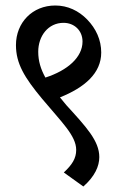

<svg xmlns="http://www.w3.org/2000/svg" viewBox="-20 -639 445 698"><path d="M283 39C325 2 341 -35 341 -68C341 -127 293 -178 221 -257C213 -267 205 -276 198 -285C288 -321 348 -373 348 -448C348 -494 329 -535 297 -568C266 -600 226 -619 181 -619C98 -619 38 -557 38 -475C38 -408 69 -357 133 -280C203 -196 257 -146 257 -94C257 -63 242 -40 212 -12ZM119 -451C119 -508 155 -556 211 -556C250 -556 280 -528 280 -488C280 -431 226 -383 145 -357C128 -388 119 -417 119 -451Z"/></svg>

Font: Noto Serif Devanagari Condensed
Style: Regular
Weight: 400
Width: 3
Designer: Universal Thirst, Indian Type Foundry and the Monotype Design Team
Foundry: Monotype Imaging Inc.
Version: Version 2.004